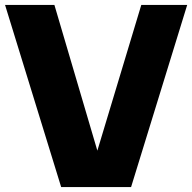

<svg xmlns="http://www.w3.org/2000/svg" viewBox="-22 -760 780 780"><path d="M552 -740H738.5L510.5 0H226.5L-1.5 -740H199L373.5 -148Z"/></svg>

Font: Encode Sans ExtraBold
Style: Regular
Weight: 800
Designer: Multiple Designers
Foundry: Impallari Type
Version: Version 2.000